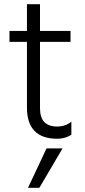

<svg xmlns="http://www.w3.org/2000/svg" viewBox="-20 -654 404 912"><path d="M319 -14Q290 5 252 5Q108 5 108 -143V-455H25V-507H108V-634H170V-507H315V-455H170V-140Q170 -53 251 -53Q291 -53 319 -76ZM167 238H113L201 51H277Z"/></svg>

Font: Hind Guntur Light
Style: Regular
Weight: 300
Designer: Manushi Parikh, Hitesh Malaviya
Foundry: Indian Type Foundry
Version: Version 1.002;PS 1.0;hotconv 1.0.86;makeotf.lib2.5.63406; tt